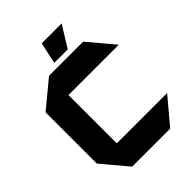

<svg xmlns="http://www.w3.org/2000/svg" viewBox="-249 -1002 1121 1121"><g transform="rotate(-45 311.0 -441.5)"><path d="M169.2 0 35.7 -158.8V-159.8H616.4V-158.8L482.8 0ZM35.7 -159.8V-581.9L200.7 -718.5H201.7V-159.8ZM201.7 -558.7V-718.5H482.8L616.4 -559.7V-558.7ZM275.6 -750.4 304.8 -882.8H468.6V-881.8L387.2 -750.4Z"/></g></svg>

Font: Foldit Thin
Style: Regular
Weight: 100
Designer: Sophia Tai
Foundry: Sophia Tai
Version: Version 1.003